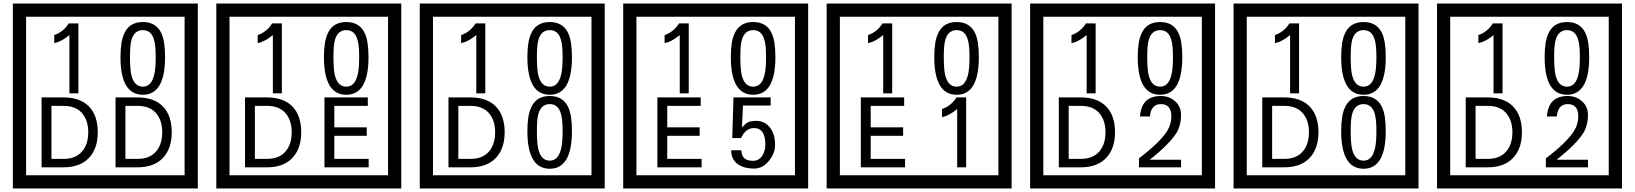

<svg xmlns="http://www.w3.org/2000/svg" viewBox="-20 -980 9280 1090"><path d="M1103 90H53V-960H1103ZM1028 15V-885H128V15ZM425 -450H374V-781Q328 -743 288 -735V-781Q339 -798 370 -847H425ZM917 -656Q917 -442 791 -442Q664 -442 664 -656Q664 -744 685 -789Q714 -855 791 -855Q868 -855 897 -789Q917 -745 917 -656ZM864 -656Q864 -723 855 -752Q840 -809 791 -809Q742 -809 726 -752Q718 -723 718 -656Q718 -587 726 -553Q742 -488 791 -488Q839 -488 855 -554Q864 -587 864 -656ZM535 -229Q535 -136 484.5 -83Q434 -30 340 -30H216V-427H340Q435 -427 485 -375.5Q535 -324 535 -229ZM481 -229Q481 -298 445 -338.5Q409 -379 341 -379H272V-78H341Q409 -78 445 -119Q481 -160 481 -229ZM955 -229Q955 -136 904.5 -83Q854 -30 760 -30H636V-427H760Q855 -427 905 -375.5Q955 -324 955 -229ZM901 -229Q901 -298 865 -338.5Q829 -379 761 -379H692V-78H761Q829 -78 865 -119Q901 -160 901 -229Z M2258 90H1208V-960H2258ZM2183 15V-885H1283V15ZM1580 -450H1529V-781Q1483 -743 1443 -735V-781Q1494 -798 1525 -847H1580ZM2072 -656Q2072 -442 1946 -442Q1819 -442 1819 -656Q1819 -744 1840 -789Q1869 -855 1946 -855Q2023 -855 2052 -789Q2072 -745 2072 -656ZM2019 -656Q2019 -723 2010 -752Q1995 -809 1946 -809Q1897 -809 1881 -752Q1873 -723 1873 -656Q1873 -587 1881 -553Q1897 -488 1946 -488Q1994 -488 2010 -554Q2019 -587 2019 -656ZM1690 -229Q1690 -136 1639.5 -83Q1589 -30 1495 -30H1371V-427H1495Q1590 -427 1640 -375.5Q1690 -324 1690 -229ZM1636 -229Q1636 -298 1600 -338.5Q1564 -379 1496 -379H1427V-78H1496Q1564 -78 1600 -119Q1636 -160 1636 -229ZM2073 -30H1822V-427H2068V-379H1878V-257H2062V-209H1878V-78H2073Z M3413 90H2363V-960H3413ZM3338 15V-885H2438V15ZM2735 -450H2684V-781Q2638 -743 2598 -735V-781Q2649 -798 2680 -847H2735ZM3227 -656Q3227 -442 3101 -442Q2974 -442 2974 -656Q2974 -744 2995 -789Q3024 -855 3101 -855Q3178 -855 3207 -789Q3227 -745 3227 -656ZM3174 -656Q3174 -723 3165 -752Q3150 -809 3101 -809Q3052 -809 3036 -752Q3028 -723 3028 -656Q3028 -587 3036 -553Q3052 -488 3101 -488Q3149 -488 3165 -554Q3174 -587 3174 -656ZM2845 -229Q2845 -136 2794.5 -83Q2744 -30 2650 -30H2526V-427H2650Q2745 -427 2795 -375.5Q2845 -324 2845 -229ZM2791 -229Q2791 -298 2755 -338.5Q2719 -379 2651 -379H2582V-78H2651Q2719 -78 2755 -119Q2791 -160 2791 -229ZM3227 -236Q3227 -22 3101 -22Q2974 -22 2974 -236Q2974 -324 2995 -369Q3024 -435 3101 -435Q3178 -435 3207 -369Q3227 -325 3227 -236ZM3174 -236Q3174 -303 3165 -332Q3150 -389 3101 -389Q3052 -389 3036 -332Q3028 -303 3028 -236Q3028 -167 3036 -133Q3052 -68 3101 -68Q3149 -68 3165 -134Q3174 -167 3174 -236Z M4568 90H3518V-960H4568ZM4493 15V-885H3593V15ZM3890 -450H3839V-781Q3793 -743 3753 -735V-781Q3804 -798 3835 -847H3890ZM4382 -656Q4382 -442 4256 -442Q4129 -442 4129 -656Q4129 -744 4150 -789Q4179 -855 4256 -855Q4333 -855 4362 -789Q4382 -745 4382 -656ZM4329 -656Q4329 -723 4320 -752Q4305 -809 4256 -809Q4207 -809 4191 -752Q4183 -723 4183 -656Q4183 -587 4191 -553Q4207 -488 4256 -488Q4304 -488 4320 -554Q4329 -587 4329 -656ZM3963 -30H3712V-427H3958V-379H3768V-257H3952V-209H3768V-78H3963ZM4380 -160Q4381 -111 4345.5 -67Q4310 -23 4261 -23Q4206 -23 4171 -46Q4131 -74 4131 -127H4189Q4189 -67 4255 -67Q4289 -67 4308 -97Q4325 -124 4325 -159Q4325 -253 4260 -253Q4213 -253 4187 -196H4137L4144 -427H4355V-381H4198L4192 -257Q4205 -269 4218 -281Q4237 -294 4272 -294Q4324 -294 4354 -252Q4380 -215 4380 -160Z M5723 90H4673V-960H5723ZM5648 15V-885H4748V15ZM5045 -450H4994V-781Q4948 -743 4908 -735V-781Q4959 -798 4990 -847H5045ZM5537 -656Q5537 -442 5411 -442Q5284 -442 5284 -656Q5284 -744 5305 -789Q5334 -855 5411 -855Q5488 -855 5517 -789Q5537 -745 5537 -656ZM5484 -656Q5484 -723 5475 -752Q5460 -809 5411 -809Q5362 -809 5346 -752Q5338 -723 5338 -656Q5338 -587 5346 -553Q5362 -488 5411 -488Q5459 -488 5475 -554Q5484 -587 5484 -656ZM5118 -30H4867V-427H5113V-379H4923V-257H5107V-209H4923V-78H5118ZM5465 -30H5414V-361Q5368 -323 5328 -315V-361Q5379 -378 5410 -427H5465Z M6878 90H5828V-960H6878ZM6803 15V-885H5903V15ZM6200 -450H6149V-781Q6103 -743 6063 -735V-781Q6114 -798 6145 -847H6200ZM6692 -656Q6692 -442 6566 -442Q6439 -442 6439 -656Q6439 -744 6460 -789Q6489 -855 6566 -855Q6643 -855 6672 -789Q6692 -745 6692 -656ZM6639 -656Q6639 -723 6630 -752Q6615 -809 6566 -809Q6517 -809 6501 -752Q6493 -723 6493 -656Q6493 -587 6501 -553Q6517 -488 6566 -488Q6614 -488 6630 -554Q6639 -587 6639 -656ZM6310 -229Q6310 -136 6259.5 -83Q6209 -30 6115 -30H5991V-427H6115Q6210 -427 6260 -375.5Q6310 -324 6310 -229ZM6256 -229Q6256 -298 6220 -338.5Q6184 -379 6116 -379H6047V-78H6116Q6184 -78 6220 -119Q6256 -160 6256 -229ZM6685 -30H6446V-81Q6567 -173 6607 -238Q6630 -276 6630 -319Q6630 -389 6570 -389Q6515 -389 6508 -319H6452Q6460 -435 6570 -435Q6618 -435 6651.5 -405Q6685 -375 6685 -327Q6685 -271 6661 -229Q6623 -165 6507 -73H6685Z M8033 90H6983V-960H8033ZM7958 15V-885H7058V15ZM7355 -450H7304V-781Q7258 -743 7218 -735V-781Q7269 -798 7300 -847H7355ZM7847 -656Q7847 -442 7721 -442Q7594 -442 7594 -656Q7594 -744 7615 -789Q7644 -855 7721 -855Q7798 -855 7827 -789Q7847 -745 7847 -656ZM7794 -656Q7794 -723 7785 -752Q7770 -809 7721 -809Q7672 -809 7656 -752Q7648 -723 7648 -656Q7648 -587 7656 -553Q7672 -488 7721 -488Q7769 -488 7785 -554Q7794 -587 7794 -656ZM7465 -229Q7465 -136 7414.5 -83Q7364 -30 7270 -30H7146V-427H7270Q7365 -427 7415 -375.5Q7465 -324 7465 -229ZM7411 -229Q7411 -298 7375 -338.5Q7339 -379 7271 -379H7202V-78H7271Q7339 -78 7375 -119Q7411 -160 7411 -229ZM7847 -236Q7847 -22 7721 -22Q7594 -22 7594 -236Q7594 -324 7615 -369Q7644 -435 7721 -435Q7798 -435 7827 -369Q7847 -325 7847 -236ZM7794 -236Q7794 -303 7785 -332Q7770 -389 7721 -389Q7672 -389 7656 -332Q7648 -303 7648 -236Q7648 -167 7656 -133Q7672 -68 7721 -68Q7769 -68 7785 -134Q7794 -167 7794 -236Z M9188 90H8138V-960H9188ZM9113 15V-885H8213V15ZM8510 -450H8459V-781Q8413 -743 8373 -735V-781Q8424 -798 8455 -847H8510ZM9002 -656Q9002 -442 8876 -442Q8749 -442 8749 -656Q8749 -744 8770 -789Q8799 -855 8876 -855Q8953 -855 8982 -789Q9002 -745 9002 -656ZM8949 -656Q8949 -723 8940 -752Q8925 -809 8876 -809Q8827 -809 8811 -752Q8803 -723 8803 -656Q8803 -587 8811 -553Q8827 -488 8876 -488Q8924 -488 8940 -554Q8949 -587 8949 -656ZM8620 -229Q8620 -136 8569.5 -83Q8519 -30 8425 -30H8301V-427H8425Q8520 -427 8570 -375.5Q8620 -324 8620 -229ZM8566 -229Q8566 -298 8530 -338.5Q8494 -379 8426 -379H8357V-78H8426Q8494 -78 8530 -119Q8566 -160 8566 -229ZM8995 -30H8756V-81Q8877 -173 8917 -238Q8940 -276 8940 -319Q8940 -389 8880 -389Q8825 -389 8818 -319H8762Q8770 -435 8880 -435Q8928 -435 8961.5 -405Q8995 -375 8995 -327Q8995 -271 8971 -229Q8933 -165 8817 -73H8995Z"/></svg>

Font: Unicode BMP Fallback SIL
Style: Regular
Weight: 400
Foundry: NRSI, SIL International
Version: Version 5.1 Based on Unicode 5.1